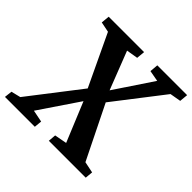

<svg xmlns="http://www.w3.org/2000/svg" viewBox="-219 -925 1103 1103"><g transform="rotate(45 332.5 -373.5)"><path d="M-28.3 -47.4 29.3 -61.5 268.1 -370.6 120.1 -683.1 57.1 -695.8 62 -747.1H349.6L344.7 -695.8L274.4 -684.1L364.7 -451.7L519.5 -683.6L452.6 -695.8L457 -747.1H699.2L694.3 -695.8L627.4 -684.1L397.9 -387.2L558.6 -61.5L627 -47.4L622.6 0H322.8L326.7 -47.4L401.9 -61.5L302.7 -301.8L140.1 -61.5L213.4 -46.9L209 0H-33.7Z"/></g></svg>

Font: Brush Lettering One
Style: Bold Italic
Weight: 400
Italic angle: -7°
Designer: Eben Sorkin
Foundry: Eben Sorkin
Version: Version 1.001